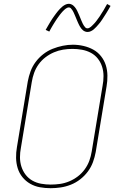

<svg xmlns="http://www.w3.org/2000/svg" viewBox="-20 -981 640 1009"><path d="M246 8Q217 8 189.5 3Q162 -2 138.5 -15.5Q115 -29 98 -50Q81 -71 73 -97Q65 -123 64.5 -151.5Q64 -180 69 -208L126 -553Q131 -580 140.5 -606Q150 -632 167 -655Q184 -678 207 -696Q230 -714 256.5 -724.5Q283 -735 310 -740.5Q337 -746 363 -746Q391 -746 419 -739.5Q447 -733 470.5 -720Q494 -707 511 -685.5Q528 -664 536 -638.5Q544 -613 544.5 -584Q545 -555 540 -527L483 -182Q478 -155 468.5 -129Q459 -103 442 -80Q425 -57 402 -39Q379 -21 352.5 -10.5Q326 0 299 4Q272 8 246 8ZM246 -11Q271 -11 295.5 -14.5Q320 -18 344 -28Q368 -38 389 -54Q410 -70 425.5 -91.5Q441 -113 449.5 -136.5Q458 -160 462 -185L519 -530Q524 -555 524 -581Q524 -607 516.5 -630.5Q509 -654 494 -673Q479 -692 457.5 -703.5Q436 -715 411 -719.5Q386 -724 361 -724Q336 -724 311.5 -720Q287 -716 263.5 -706Q240 -696 219 -680Q198 -664 183 -643Q168 -622 159.5 -598.5Q151 -575 147 -550L90 -205Q85 -180 85 -154.5Q85 -129 92.5 -105.5Q100 -82 114.5 -63Q129 -44 150 -32Q171 -20 196 -15.5Q221 -11 246 -11ZM440 -813Q433 -813 427 -815.5Q421 -818 416.5 -821.5Q412 -825 408 -830Q404 -835 401 -840Q398 -845 395.5 -850Q393 -855 390.5 -860.5Q388 -866 385.5 -872Q383 -878 380.5 -884Q378 -890 375.5 -896Q373 -902 370.5 -907.5Q368 -913 366 -917.5Q364 -922 360 -928Q356 -934 352 -938Q348 -942 342 -942Q337 -942 332 -939.5Q327 -937 324 -934.5Q321 -932 317 -928.5Q313 -925 308.5 -920Q304 -915 302 -912.5Q300 -910 297.5 -907Q295 -904 292.5 -900.5Q290 -897 287.5 -893.5Q285 -890 282 -886Q279 -882 276.5 -878Q274 -874 271 -869.5Q268 -865 265 -860Q262 -855 258.5 -849.5Q255 -844 252 -838.5Q249 -833 245.5 -827Q242 -821 239 -815L220 -824Q226 -835 232 -845Q238 -855 243.5 -864.5Q249 -874 254.5 -882Q260 -890 265 -897Q270 -904 274.5 -910Q279 -916 283.5 -921.5Q288 -927 295 -934.5Q302 -942 309 -947.5Q316 -953 324.5 -957Q333 -961 342 -961Q348 -961 354 -958.5Q360 -956 364.5 -952.5Q369 -949 373 -944Q377 -939 380 -934.5Q383 -930 385.5 -924.5Q388 -919 390.5 -913.5Q393 -908 395.5 -902.5Q398 -897 400.5 -890.5Q403 -884 405.5 -878Q408 -872 410.5 -866.5Q413 -861 415 -856.5Q417 -852 421 -846Q425 -840 429 -836Q433 -832 440 -832Q444 -832 449 -834.5Q454 -837 457.5 -840Q461 -843 464.5 -846.5Q468 -850 472.5 -854.5Q477 -859 479 -861.5Q481 -864 483.5 -867Q486 -870 488.5 -873.5Q491 -877 493.5 -880.5Q496 -884 499 -888Q502 -892 505 -896.5Q508 -901 510.5 -905.5Q513 -910 516.5 -915Q520 -920 523 -925Q526 -930 529 -935.5Q532 -941 535.5 -947Q539 -953 543 -960L561 -950Q555 -939 549 -929Q543 -919 537.5 -910Q532 -901 526.5 -893Q521 -885 516.5 -877.5Q512 -870 507 -864Q502 -858 497.5 -852.5Q493 -847 486 -839.5Q479 -832 472.5 -826.5Q466 -821 457.5 -817Q449 -813 440 -813Z"/></svg>

Font: Iosevka Curly Thin Extended
Style: Italic
Weight: 100
Width: 7
Italic angle: -9°
Monospace: yes
Designer: Belleve Invis
Foundry: Belleve Invis
Version: Version 11.1.0; ttfautohint (v1.8.3)